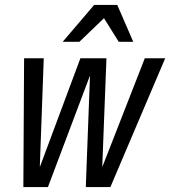

<svg xmlns="http://www.w3.org/2000/svg" viewBox="-20 -761 692 781"><path d="M75 0 78 -524H158L142 -84H143L307 -524H413L396 -84H397L569 -524H652L429 0H329L346 -451H345L175 0ZM235 -591 363 -741H457L522 -591H463L403 -687L303 -591Z"/></svg>

Font: Fragment Mono SC
Style: Italic
Weight: 400
Italic angle: -12°
Monospace: yes
Designer: Wei Huang based on Nimbus Sans by URW Studio, based on Helvetica by Max Miedinger.
Foundry: Wei Huang
Version: Version 1.012; ttfautohint (v1.8.4.7-5d5b)